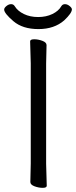

<svg xmlns="http://www.w3.org/2000/svg" viewBox="-33 -894 366 924"><path d="M113 -18 115 -107V-589L112 -695Q112 -705 131.5 -705Q151 -705 171 -697.5Q191 -690 191 -677L189 -588V-106L192 0Q192 10 172.5 10Q153 10 133 2.5Q113 -5 113 -18ZM313 -849Q313 -831 276 -796Q228 -754 152 -754Q76 -754 31.5 -792Q-13 -830 -13 -848Q-13 -856 -2 -865Q9 -874 20.5 -874Q32 -874 38 -864Q52 -841 82 -826.5Q112 -812 150.5 -812Q189 -812 219 -826.5Q249 -841 262 -864Q268 -874 279.5 -874Q291 -874 302 -865Q313 -856 313 -849Z"/></svg>

Font: LXGW WenKai Lite
Style: Regular
Weight: 400
Designer: LXGW / Fontworks Inc.
Foundry: LXGW / Fontworks Inc.
Version: Version 1.511; March 25, 2025